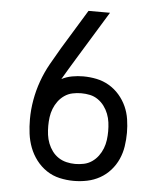

<svg xmlns="http://www.w3.org/2000/svg" viewBox="-53 -781 706 836"><g transform="rotate(5 300.0 -363.5)"><path d="M300 8Q269 8 238 1Q207 -6 181 -23.5Q155 -41 136 -66Q117 -91 106 -120Q95 -149 91 -180Q87 -211 87 -243Q87 -285 94.5 -327.5Q102 -370 116.5 -410.5Q131 -451 152 -488.5Q173 -526 195 -563L300 -735H394L265 -524Q251 -501 236.5 -477Q222 -453 208 -429Q229 -440 253.5 -444.5Q278 -449 302 -449Q332 -449 361 -443Q390 -437 415.5 -422Q441 -407 460.5 -384.5Q480 -362 492 -335.5Q504 -309 508.5 -279.5Q513 -250 513 -221Q513 -191 508.5 -161.5Q504 -132 492 -105Q480 -78 460 -55.5Q440 -33 414 -18.5Q388 -4 359 2Q330 8 300 8ZM300 -66Q319 -66 338 -70Q357 -74 373 -85Q389 -96 400.5 -111.5Q412 -127 419 -145Q426 -163 428.5 -182Q431 -201 431 -220Q431 -240 428.5 -259Q426 -278 419 -296Q412 -314 400.5 -329.5Q389 -345 373 -356Q357 -367 338.5 -371Q320 -375 300 -375Q281 -375 262 -371Q243 -367 227 -356Q211 -345 199.5 -329.5Q188 -314 181 -296Q174 -278 171.5 -259Q169 -240 169 -221Q169 -201 171.5 -182Q174 -163 181 -145Q188 -127 199.5 -111.5Q211 -96 227 -85.5Q243 -75 262 -70.5Q281 -66 300 -66Z"/></g></svg>

Font: Iosevka Slab Extended
Style: Regular
Weight: 400
Width: 7
Monospace: yes
Designer: Belleve Invis
Foundry: Belleve Invis
Version: Version 11.1.1; ttfautohint (v1.8.3)